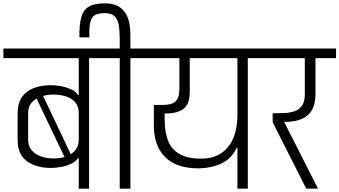

<svg xmlns="http://www.w3.org/2000/svg" viewBox="-50 -1131 2034 1151"><path d="M484 0H422V-183.2H418Q403 -161.2 374.3 -148.2Q345.7 -135.3 313.5 -129.8Q281.3 -124.3 255.5 -124.3Q168.3 -124.3 112.1 -164.2Q55.8 -204.2 55.8 -291.2V-453.2Q55.8 -512.2 81.7 -549.2Q107.5 -586.2 152.5 -603.2Q197.5 -620.2 255.5 -620.2Q281.3 -620.2 313.5 -614.7Q345.7 -609.2 374.3 -596.7Q403 -584.2 418 -561.2H422V-782.5H-29.7V-840.2H615.7V-782.5H484ZM118.7 -293.3Q118.7 -255 139.9 -230.3Q161.2 -205.5 195.6 -193.3Q230.1 -181.2 269.2 -181.2Q287.8 -181.2 304.6 -183.2Q321.5 -185.3 336.8 -189.7L169.3 -540Q146.5 -527 132.6 -505.8Q118.7 -484.5 118.7 -453ZM373.8 -207Q396.2 -220 409.1 -241.5Q422 -262.9 422 -293.3V-453Q422 -493.3 401.3 -517.6Q380.7 -541.8 345.9 -553Q311.2 -564.2 269.2 -564.2Q253.5 -564.2 238.1 -562.1Q222.7 -560 208.5 -555.7Z M667.8 0V-782.5H546.5V-840.2H667.8V-896.3Q667.8 -946 661.8 -980.8Q655.8 -1015.7 636.6 -1034Q617.3 -1052.3 577.3 -1052.3Q542.8 -1052.3 521.7 -1041.9Q500.5 -1031.5 492 -1000.5Q483.5 -969.5 486 -907.3H426.2Q424.7 -980.5 436.6 -1025.4Q448.5 -1070.3 481.8 -1090.7Q515 -1111 577 -1111Q608.7 -1111 633.8 -1103.6Q658.8 -1096.2 677.2 -1080.7Q695.5 -1065.2 707.7 -1042.5Q719.8 -1019.8 725.8 -989.6Q731.7 -959.3 731.7 -921.2V-840.2H864.5V-782.5H731.7V0Z M1373.3 0V-245.3H1369.5Q1337.8 -179.8 1278.8 -151.8Q1219.8 -123.7 1148 -122Q1054 -120.3 992.6 -151.8Q931.2 -183.3 901.8 -241.6Q872.3 -299.8 872.3 -377.8V-502H923Q961 -502 983.2 -511Q1005.3 -520 1015.4 -541.5Q1025.5 -563 1025.5 -600V-782.5H793V-840.2H1567.8V-782.5H1435.5V0ZM937 -450.5Q936.2 -413.3 938.9 -374.8Q941.7 -336.2 952.5 -301.3Q963.3 -266.5 987 -239Q1010.7 -211.5 1051.7 -195.8Q1092.7 -180 1155.7 -180Q1214.2 -180 1255.5 -200.7Q1296.8 -221.3 1323 -257.2Q1349.2 -293.2 1361.2 -340.7Q1373.3 -388.2 1373.3 -441V-782.5H1087.5V-581Q1087.5 -553 1081.6 -529.1Q1075.7 -505.2 1060 -487.8Q1044.3 -470.3 1014.5 -460.4Q984.7 -450.5 937 -450.5Z M1785.7 -0.2 1585 -397.3 1584.2 -451.8Q1619.2 -451.8 1653.7 -453.3Q1688.2 -454.8 1716.2 -464.3Q1744.2 -473.8 1760.8 -497.8Q1777.3 -521.8 1777.3 -566.8V-782.5H1496V-840.2H1964.5V-782.5H1841.3L1841.2 -569.8Q1841.2 -524.8 1829.7 -492.8Q1818.2 -460.8 1794.7 -440.4Q1771.2 -420 1736.1 -410.1Q1701 -400.2 1653.5 -400.2L1856.2 -0.2Z"/></svg>

Font: Matangi Light
Style: Regular
Weight: 300
Designer: Prashant Pant
Foundry: The Graphic Ant
Version: Version 3.002